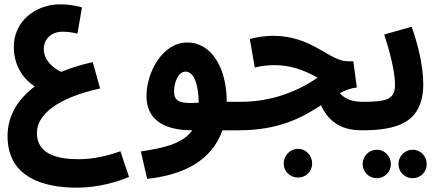

<svg xmlns="http://www.w3.org/2000/svg" viewBox="-20 -599 2038 890"><path d="M337 271C434 271 528 243 578 221L538 102C480 123 413 139 344 139C252 139 151 118 151 18C151 -71 251 -146 444 -189L410 -311C359 -300 310 -285 264 -266C223 -284 183 -323 183 -371C183 -416 216 -452 270 -452C292 -452 315 -449 339 -443L360 -565C327 -574 294 -579 260 -579C144 -579 42 -500 44 -378C46 -287 93 -230 141 -198C64 -140 15 -64 15 32C15 222 179 271 337 271Z M662 230C834 212 963 143 1011 5H1087C1136 5 1161 -20 1161 -63C1161 -100 1139 -127 1096 -127H1031C1031 -282 962 -402 848 -402C736 -403 659 -267 659 -153C659 -50 733 5 871 5C830 64 748 86 633 103ZM787 -176C787 -217 806 -267 840 -267C878 -267 900 -211 901 -123C800 -115 787 -138 787 -176Z M1087 5C1277 5 1385 -57 1468 -111C1509 -21 1580 5 1656 5C1704 5 1730 -22 1730 -63C1730 -98 1710 -127 1666 -127C1621 -127 1583 -135 1555 -167C1581 -181 1606 -191 1634 -193L1618 -315H1592C1507 -315 1427 -433 1247 -433C1210 -433 1174 -428 1138 -418L1161 -286C1194 -294 1221 -297 1254 -297C1322 -297 1385 -277 1452 -239C1342 -163 1218 -127 1096 -127ZM1362 224C1398 224 1427 195 1427 159C1427 122 1398 91 1362 91C1324 91 1295 122 1295 159C1295 195 1324 224 1362 224Z M1656 5C1819 5 1942 -28 1942 -210C1942 -299 1913 -407 1888 -475L1761 -439C1785 -367 1811 -268 1811 -207C1811 -142 1779 -127 1666 -127ZM1893 227C1929 227 1958 198 1958 162C1958 125 1929 95 1893 95C1856 95 1827 125 1827 162C1827 198 1856 227 1893 227ZM1727 227C1763 227 1792 198 1792 162C1792 125 1763 95 1727 95C1690 95 1661 125 1661 162C1661 198 1690 227 1727 227Z"/></svg>

Font: Noto Sans Arabic UI Cn
Style: Bold
Weight: 700
Width: 3
Designer: Monotype Design Team, Nadine Chahine and Nizar Qandah
Foundry: Monotype Imaging Inc.
Version: Version 2.010